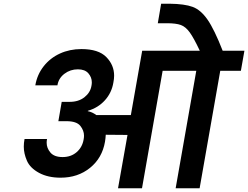

<svg xmlns="http://www.w3.org/2000/svg" viewBox="-20 -1013 1335 1033"><path d="M1295 -740 1276 -632H1165L1054 0H925L1036 -632H855L744 0H615L666 -287L549 -288Q548 -269 545 -251Q530 -163 464.5 -110Q399 -57 306 -57Q238 -57 190 -83Q142 -109 125 -148Q108 -187 108 -224Q108 -244 112 -265H233Q231 -254 231 -245Q231 -216 251.5 -192Q272 -168 317 -168Q362 -168 392.5 -194.5Q423 -221 430 -263Q432 -274 432 -283Q432 -311 412 -336Q392 -361 337 -361H294L312 -465H355Q403 -465 434.5 -490Q466 -515 472 -551Q474 -561 474 -570Q474 -597 455.5 -618.5Q437 -640 399 -640Q358 -640 326.5 -616Q295 -592 289 -554H170Q180 -612 215 -656.5Q250 -701 302.5 -725Q355 -749 418 -749Q510 -749 552 -706Q594 -663 594 -606Q594 -589 590 -569Q581 -514 544.5 -473.5Q508 -433 453 -417L452 -415Q477 -410 498 -394H684L745 -740H1055Q1023 -808 1001 -838.5Q979 -869 953 -878.5Q927 -888 878 -888H829L847 -993H893Q973 -992 1016.5 -976Q1060 -960 1096.5 -907.5Q1133 -855 1178 -740Z"/></svg>

Font: Fz Poppins SemBd
Style: Italic
Weight: 600
Italic angle: -10°
Designer: Ninad Kale (Devanagari), Jonny Pinhorn (Latin)
Foundry: Indian Type Foundry
Version: Vit hóa bi Vntype.Com & FontZin.Com